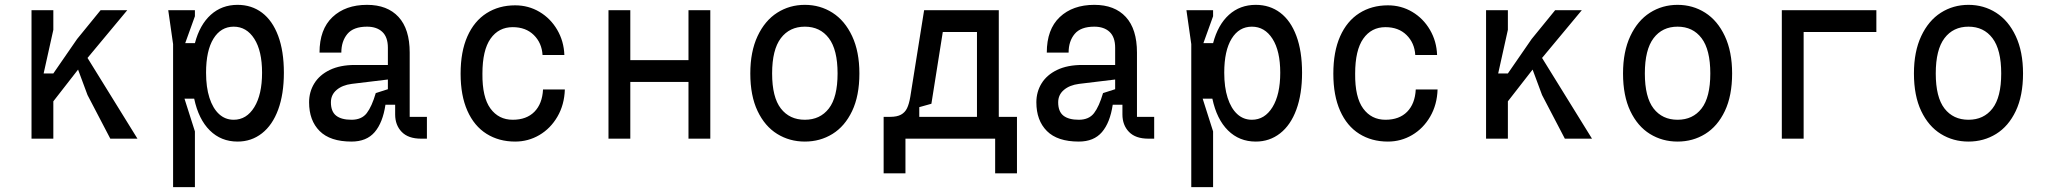

<svg xmlns="http://www.w3.org/2000/svg" viewBox="-20 -572 8440 792"><path d="M200 -530V-449L160 -269H200L298 -411L395 -530H505L341 -333L547 0H435L341 -180L302 -285L200 -154V0H110V-530Z M694 -390 674 -530H784V-505L744 -394H784Q804 -470 849.5 -511Q895 -552 960 -552Q1018 -552 1061 -519.5Q1104 -487 1127.5 -424Q1151 -361 1151 -272Q1151 -184 1127.5 -120Q1104 -56 1060.5 -22Q1017 12 960 12Q892 12 845.5 -34Q799 -80 781 -165H741L784 -30V200H694ZM830 -272Q830 -212 844 -168.5Q858 -125 883.5 -101.5Q909 -78 944 -78Q997 -78 1029 -130Q1061 -182 1061 -272Q1061 -362 1029 -412Q997 -462 944 -462Q891 -462 860.5 -412.5Q830 -363 830 -272Z M1741 0H1717Q1664 0 1637 -28Q1610 -56 1610 -100V-140H1570Q1559 -66 1525.5 -27Q1492 12 1430 12Q1342 12 1298.5 -31.5Q1255 -75 1255 -150Q1255 -193 1276.5 -228Q1298 -263 1340.5 -283.5Q1383 -304 1444 -304H1580V-375Q1580 -419 1557 -440.5Q1534 -462 1494 -462Q1438 -462 1413 -432Q1388 -402 1388 -355H1298Q1298 -451 1351.5 -501.5Q1405 -552 1494 -552Q1578 -552 1624 -502Q1670 -452 1670 -355V-90H1741ZM1530 -188 1580 -204V-244L1431 -226Q1392 -221 1368.5 -201Q1345 -181 1345 -150Q1345 -112 1366.5 -95Q1388 -78 1430 -78Q1472 -78 1493 -105.5Q1514 -133 1530 -188Z M2105 -550Q2160 -550 2205.5 -523Q2251 -496 2278.5 -449Q2306 -402 2308 -345H2218Q2215 -395 2182 -427.5Q2149 -460 2095 -460Q2037 -460 2003.5 -412.5Q1970 -365 1970 -268Q1969 -171 2003 -124.5Q2037 -78 2095 -78Q2152 -78 2184.5 -111Q2217 -144 2220 -203H2310Q2308 -140 2279.5 -91Q2251 -42 2205 -15Q2159 12 2105 12Q2038 12 1987 -20Q1936 -52 1908 -115Q1880 -178 1880 -268Q1880 -359 1908 -422Q1936 -485 1987 -517.5Q2038 -550 2105 -550Z M2580 -234V0H2490V-530H2580V-324H2820V-530H2910V0H2820V-234Z M3300 -462Q3237 -462 3201 -414.5Q3165 -367 3165 -269Q3165 -171 3201 -124.5Q3237 -78 3300 -78Q3363 -78 3399 -124.5Q3435 -171 3435 -269Q3435 -367 3399 -414.5Q3363 -462 3300 -462ZM3300 -552Q3363 -552 3414 -519.5Q3465 -487 3495 -423Q3525 -359 3525 -269Q3525 -177 3495 -114Q3465 -51 3414 -19.5Q3363 12 3300 12Q3237 12 3186 -19.5Q3135 -51 3105 -114Q3075 -177 3075 -269Q3075 -359 3105 -423Q3135 -487 3186 -519.5Q3237 -552 3300 -552Z M3625 143V-90H3652Q3680 -90 3696.5 -99Q3713 -108 3721.5 -125.5Q3730 -143 3735 -173L3792 -530H4100V-90H4175V143H4085V0H3715V143ZM4010 -90V-440H3869L3822 -144L3772 -130V-90Z M4741 0H4717Q4664 0 4637 -28Q4610 -56 4610 -100V-140H4570Q4559 -66 4525.5 -27Q4492 12 4430 12Q4342 12 4298.5 -31.5Q4255 -75 4255 -150Q4255 -193 4276.5 -228Q4298 -263 4340.5 -283.5Q4383 -304 4444 -304H4580V-375Q4580 -419 4557 -440.5Q4534 -462 4494 -462Q4438 -462 4413 -432Q4388 -402 4388 -355H4298Q4298 -451 4351.5 -501.5Q4405 -552 4494 -552Q4578 -552 4624 -502Q4670 -452 4670 -355V-90H4741ZM4530 -188 4580 -204V-244L4431 -226Q4392 -221 4368.5 -201Q4345 -181 4345 -150Q4345 -112 4366.5 -95Q4388 -78 4430 -78Q4472 -78 4493 -105.5Q4514 -133 4530 -188Z M4894 -390 4874 -530H4984V-505L4944 -394H4984Q5004 -470 5049.5 -511Q5095 -552 5160 -552Q5218 -552 5261 -519.5Q5304 -487 5327.5 -424Q5351 -361 5351 -272Q5351 -184 5327.5 -120Q5304 -56 5260.5 -22Q5217 12 5160 12Q5092 12 5045.5 -34Q4999 -80 4981 -165H4941L4984 -30V200H4894ZM5030 -272Q5030 -212 5044 -168.5Q5058 -125 5083.5 -101.5Q5109 -78 5144 -78Q5197 -78 5229 -130Q5261 -182 5261 -272Q5261 -362 5229 -412Q5197 -462 5144 -462Q5091 -462 5060.5 -412.5Q5030 -363 5030 -272Z M5705 -550Q5760 -550 5805.5 -523Q5851 -496 5878.5 -449Q5906 -402 5908 -345H5818Q5815 -395 5782 -427.5Q5749 -460 5695 -460Q5637 -460 5603.5 -412.5Q5570 -365 5570 -268Q5569 -171 5603 -124.5Q5637 -78 5695 -78Q5752 -78 5784.5 -111Q5817 -144 5820 -203H5910Q5908 -140 5879.5 -91Q5851 -42 5805 -15Q5759 12 5705 12Q5638 12 5587 -20Q5536 -52 5508 -115Q5480 -178 5480 -268Q5480 -359 5508 -422Q5536 -485 5587 -517.5Q5638 -550 5705 -550Z M6200 -530V-449L6160 -269H6200L6298 -411L6395 -530H6505L6341 -333L6547 0H6435L6341 -180L6302 -285L6200 -154V0H6110V-530Z M6900 -462Q6837 -462 6801 -414.5Q6765 -367 6765 -269Q6765 -171 6801 -124.5Q6837 -78 6900 -78Q6963 -78 6999 -124.5Q7035 -171 7035 -269Q7035 -367 6999 -414.5Q6963 -462 6900 -462ZM6900 -552Q6963 -552 7014 -519.5Q7065 -487 7095 -423Q7125 -359 7125 -269Q7125 -177 7095 -114Q7065 -51 7014 -19.5Q6963 12 6900 12Q6837 12 6786 -19.5Q6735 -51 6705 -114Q6675 -177 6675 -269Q6675 -359 6705 -423Q6735 -487 6786 -519.5Q6837 -552 6900 -552Z M7330 -530H7720V-440H7420V0H7330Z M8100 -462Q8037 -462 8001 -414.5Q7965 -367 7965 -269Q7965 -171 8001 -124.5Q8037 -78 8100 -78Q8163 -78 8199 -124.5Q8235 -171 8235 -269Q8235 -367 8199 -414.5Q8163 -462 8100 -462ZM8100 -552Q8163 -552 8214 -519.5Q8265 -487 8295 -423Q8325 -359 8325 -269Q8325 -177 8295 -114Q8265 -51 8214 -19.5Q8163 12 8100 12Q8037 12 7986 -19.5Q7935 -51 7905 -114Q7875 -177 7875 -269Q7875 -359 7905 -423Q7935 -487 7986 -519.5Q8037 -552 8100 -552Z"/></svg>

Font: Fliege Mono Thin
Style: Regular
Weight: 100
Version: Version 0.020;Glyphs 3.3 (3306)